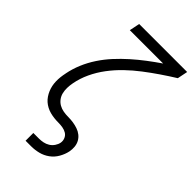

<svg xmlns="http://www.w3.org/2000/svg" viewBox="-283 -825 1120 1120"><g transform="rotate(45 277.0 -265.0)"><path d="M171 210V146H218Q234 146 251.5 142.5Q269 139 284.5 129.5Q300 120 310.5 104.5Q321 89 324 73Q327 55 320 39Q313 23 299 14.5Q285 6 267.5 3Q250 0 232 0Q214 0 196.5 -2Q179 -4 162 -8.5Q145 -13 130 -21Q115 -29 103 -39.5Q91 -50 81.5 -64Q72 -78 65.5 -93.5Q59 -109 55.5 -125.5Q52 -142 51.5 -160Q51 -178 53 -196Q55 -214 59 -232V-233Q68 -279 86.5 -323Q105 -367 132 -408Q159 -449 192.5 -485.5Q226 -522 263 -555Q300 -588 339.5 -618Q379 -648 420 -676H145L158 -740H554L541 -676Q496 -648 452 -618Q408 -588 365.5 -555.5Q323 -523 284.5 -486Q246 -449 214 -406.5Q182 -364 160 -317Q138 -270 129 -221Q125 -200 124.5 -179.5Q124 -159 128.5 -140Q133 -121 144.5 -105.5Q156 -90 172.5 -80.5Q189 -71 209 -67.5Q229 -64 249.5 -64Q270 -64 290 -61Q310 -58 329 -51.5Q348 -45 363 -33Q378 -21 387 -4.5Q396 12 398 32Q400 52 396 73Q390 102 374 130Q358 158 332.5 176.5Q307 195 277 202.5Q247 210 218 210Z"/></g></svg>

Font: Lode
Style: Italic
Weight: 400
Italic angle: -11°
Monospace: yes
Designer: Belleve Invis
Foundry: Belleve Invis
Version: Version 29.2.0; ttfautohint (v1.8.3)